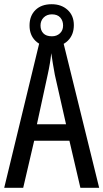

<svg xmlns="http://www.w3.org/2000/svg" viewBox="-20 -890 490 910"><path d="M361 0 309 -223H142L90 0H0L173 -714H274L450 0ZM240 -535Q235 -563 230.5 -589Q226 -615 223 -638Q218 -590 206 -536L155 -301H293ZM225 -669Q176 -669 148 -696.5Q120 -724 120 -769Q120 -815 148 -842.5Q176 -870 225 -870Q271 -870 300.5 -843Q330 -816 330 -771Q330 -725 301.5 -697Q273 -669 225 -669ZM226 -718Q249 -718 264 -732Q279 -746 279 -769Q279 -792 265.5 -807Q252 -822 226 -822Q202 -822 187 -807Q172 -792 172 -769Q172 -746 185.5 -732Q199 -718 226 -718Z"/></svg>

Font: Noto Sans Lao ExtraCondensed
Style: Regular
Weight: 400
Width: 2
Designer: Monotype Design Team
Foundry: Monotype Imaging Inc.
Version: Version 2.003; ttfautohint (v1.8.4.7-5d5b)